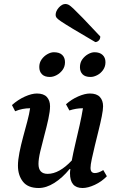

<svg xmlns="http://www.w3.org/2000/svg" viewBox="-20 -931 591 963"><path d="M174 12Q120 12 95 -20Q70 -52 70 -100Q70 -128 77.5 -166Q85 -204 96 -244.5Q107 -285 117 -322.5Q127 -360 131 -388H129Q112 -388 93.5 -384.5Q75 -381 56 -373L40 -404Q70 -431 104.5 -446.5Q139 -462 165 -462Q199 -462 215 -444.5Q231 -427 231 -398Q231 -373 222.5 -334Q214 -295 202.5 -252.5Q191 -210 182 -171.5Q173 -133 173 -109Q173 -59 219 -59Q277 -59 340 -126Q347 -164 358 -210.5Q369 -257 379.5 -303.5Q390 -350 396 -388H394Q362 -388 328 -377L311 -408Q339 -433 372.5 -447.5Q406 -462 431 -462Q465 -462 481 -444.5Q497 -427 497 -398Q497 -380 490.5 -347.5Q484 -315 474.5 -277Q465 -239 456 -201.5Q447 -164 440.5 -134Q434 -104 434 -89Q434 -63 456 -63Q474 -63 498 -78L516 -47Q490 -20 455.5 -4Q421 12 394 12Q331 12 331 -62Q331 -71 333 -83H329Q293 -39 252.5 -13.5Q212 12 174 12ZM434 -545Q407 -545 394 -558.5Q381 -572 381 -594Q381 -617 393 -633.5Q405 -650 422 -659.5Q439 -669 454 -669Q480 -669 494.5 -655.5Q509 -642 509 -619Q509 -597 497 -580Q485 -563 467.5 -554Q450 -545 434 -545ZM230 -545Q204 -545 190.5 -558.5Q177 -572 177 -595Q177 -617 189 -633.5Q201 -650 218 -659.5Q235 -669 250 -669Q278 -669 292 -655.5Q306 -642 306 -619Q306 -597 294 -580.5Q282 -564 264.5 -554.5Q247 -545 230 -545ZM458 -720Q386 -762 345.5 -786.5Q305 -811 286.5 -823.5Q268 -836 263.5 -842.5Q259 -849 259 -856Q259 -875 275 -893Q291 -911 308 -911Q316 -911 324 -907Q332 -903 348 -888Q364 -873 396 -840Q428 -807 483 -748Q483 -735 475 -727.5Q467 -720 458 -720Z"/></svg>

Font: Petrona SemiBold
Style: Italic
Weight: 600
Italic angle: -9°
Designer: Ringo R. Seeber
Foundry: Ringo R. Seeber
Version: Version 2.001; ttfautohint (v1.8.3)